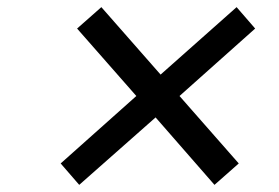

<svg xmlns="http://www.w3.org/2000/svg" viewBox="-20 -579 781 538"><path d="M695 -499 483 -310 649 -121 581 -61 416 -250 202 -61 150 -121 362 -310 196 -499 264 -559 430 -370 643 -559Z"/></svg>

Font: Orkney Medium
Style: MediumItalic
Weight: 500
Designer: Samuel Oakes and Alfredo Marco Pradil
Foundry: Alfredo Marco Pradil
Version: 1.0; ttfautohint (v1.5)